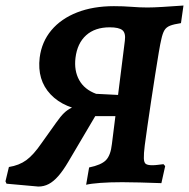

<svg xmlns="http://www.w3.org/2000/svg" viewBox="-51 -669 694 705"><path d="M89.8 16 -27 5.5 -30.9 -3.2 -18.3 -55.8Q19.2 -61.7 45.7 -81Q72.2 -100.4 101.4 -143.1L155 -218.3Q171.4 -241.7 184.1 -254Q196.8 -266.2 212.8 -273.8Q228.8 -281.4 255.2 -287.5L280.8 -260Q184.4 -269.8 134.7 -322.5Q84.9 -375.2 94.7 -457.5Q102.1 -515.5 137.6 -557.9Q173.1 -600.3 232.1 -623.4Q291.1 -646.4 367.3 -646.4Q400.7 -646.4 431.5 -644Q462.3 -641.5 490.3 -641.5Q512.7 -641.5 546.1 -643.6Q579.6 -645.6 622.7 -648.7L613.5 -584.1Q587.2 -580.1 573.3 -574.6Q559.4 -569.1 552.6 -557.6Q545.9 -546.1 541.3 -524.5Q537.8 -510.8 531.9 -475.8Q526.1 -440.8 518.7 -394.2Q511.4 -347.6 504 -298.6Q496.7 -249.5 490.4 -206.3Q484.1 -163 480.6 -135.7Q476.6 -103.7 477.2 -87.6Q477.7 -71.5 484.8 -66.9Q491.9 -62.3 508.1 -62.3Q518 -62.3 528.5 -63.7Q539.1 -65.2 549.3 -66.2L555.5 -59.1L541.6 3.5Q502.7 2 462.8 1Q422.9 0 397.8 0Q352.2 0 317.4 2.6Q282.7 5.2 265.3 9.4L276.2 -54.1Q320.5 -63.1 337.9 -80.8Q355.4 -98.6 359.9 -140.2L407.5 -519.8Q411.1 -547.8 398.4 -558.2Q385.7 -568.7 351.8 -568.7Q297.8 -568.7 265.3 -539.5Q232.8 -510.4 226.2 -456.7Q220.5 -409.9 239.7 -375.1Q258.9 -340.4 301.9 -324.5L414.1 -318.8L404.5 -242.5H298.7L199.7 -74.8Q180.7 -42.6 163.1 -22.5Q145.5 -2.4 127.8 6.8Q110.2 16 89.8 16Z"/></svg>

Font: Alegreya
Style: Italic
Weight: 400
Italic angle: -7°
Designer: Juan Pablo del Peral
Foundry: Huerta Tipografica
Version: Version 2.009